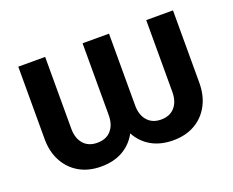

<svg xmlns="http://www.w3.org/2000/svg" viewBox="-92 -674 1015 836"><g transform="rotate(-20 416.0 -256.0)"><path d="M249 9.8Q190.9 9.8 147.9 -14.9Q105 -39.6 81.1 -84Q57.1 -128.4 57.1 -187V-522.5H181.6V-189.9Q181.6 -145.5 204.3 -119.4Q227.1 -93.3 268.1 -93.3Q309.6 -93.3 332.3 -119.4Q355 -145.5 355 -189.9V-522.5H477.5V-189.9Q477.5 -145.5 500.5 -119.4Q523.4 -93.3 563.5 -93.3Q604.5 -93.3 627.2 -119.4Q649.9 -145.5 649.9 -189.9V-522.5H773.9V-187Q773.9 -128.4 750.2 -84Q726.6 -39.6 683.8 -14.9Q641.1 9.8 583 9.8Q524.4 9.8 481.7 -14.6Q439 -39.1 415.5 -83.3Q392.1 -127.4 391.6 -187H439.9Q439.5 -127.4 416 -83.3Q392.6 -39.1 350.1 -14.6Q307.6 9.8 249 9.8Z"/></g></svg>

Font: Inter 28pt SemiBold
Style: Regular
Weight: 600
Designer: Rasmus Andersson
Foundry: rsms
Version: Version 4.001;git-66647c0bb